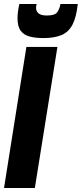

<svg xmlns="http://www.w3.org/2000/svg" viewBox="-33 -933 406 953"><path d="M-13 0 98 -700H252L140 0ZM182 -744Q144 -744 115 -751.5Q86 -759 70 -780Q54 -801 54 -842Q54 -873 63 -913H149Q147 -906 146.5 -902Q146 -898 146 -894Q146 -877 158.5 -866.5Q171 -856 200 -856Q240 -856 251.5 -873Q263 -890 267 -913H353Q346 -848 327 -811Q308 -774 272.5 -759Q237 -744 182 -744Z"/></svg>

Font: Georama Condensed ExtraBold
Style: Italic
Weight: 800
Width: 3
Italic angle: -9°
Designer: Jean-Baptiste Levee
Foundry: Production Type
Version: Version 1.000